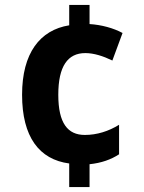

<svg xmlns="http://www.w3.org/2000/svg" viewBox="-20 -744 580 774"><path d="M341 -647V-724H259V-642C141 -623 69 -530 69 -362C69 -192 138 -101 259 -85V10H341V-82C389 -87 428 -101 460 -122V-241C418 -215 371 -200 322 -200C253 -200 215 -247 215 -362C215 -477 253 -530 324 -530C358 -530 396 -518 433 -500L474 -611C437 -631 389 -644 341 -647Z"/></svg>

Font: Noto Sans Devanagari SemiCondensed
Style: Bold
Weight: 700
Width: 4
Designer: Jelle Bosma - Monotype Design Team
Foundry: Monotype Imaging Inc.
Version: Version 2.004